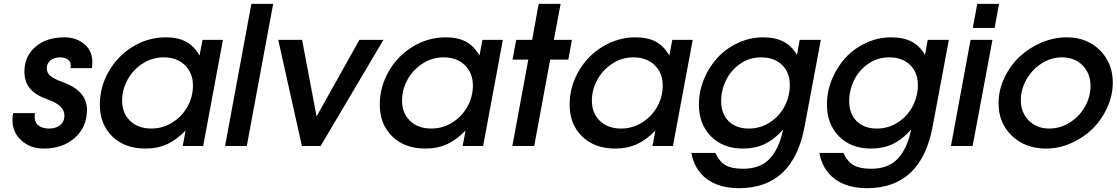

<svg xmlns="http://www.w3.org/2000/svg" viewBox="-20 -759 5804 998"><path d="M47.9 -170.9H162.1Q160.2 -165 160.2 -152.8Q160.2 -121.1 180.7 -106Q201.2 -90.8 234.9 -90.8Q270.5 -90.8 292.7 -108.6Q314.9 -126.5 314.9 -159.2Q314.9 -210.9 230 -241.2Q165.5 -263.7 136.2 -298.6Q106.9 -333.5 106.9 -387.2Q106.9 -466.3 164.1 -515.6Q221.2 -564.9 314.9 -564.9Q376.5 -564.9 418.2 -529.8Q460 -494.6 460 -436Q460 -427.2 458 -404.8H346.2Q348.1 -410.6 348.1 -418Q348.1 -438.5 332.3 -449.7Q316.4 -460.9 292 -460.9Q261.7 -460.9 242.4 -445.3Q223.1 -429.7 223.1 -403.8Q223.1 -379.9 242.2 -364Q261.2 -348.1 306.2 -332Q432.1 -287.1 432.1 -188Q432.1 -99.1 369.4 -43Q306.6 13.2 208 13.2Q137.7 13.2 91.3 -28.8Q44.9 -70.8 44.9 -133.8Q44.9 -151.4 47.9 -170.9Z M929.7 0 944.8 -80.1Q894.5 -29.8 846.2 -8.3Q797.9 13.2 735.8 13.2Q628.4 13.2 563.7 -50Q499 -113.3 499 -214.8Q499 -306.6 544.9 -387.2Q590.8 -467.8 670.2 -516.4Q749.5 -564.9 841.8 -564.9Q905.3 -564.9 947.3 -542.2Q989.3 -519.5 1017.1 -470.2L1032.7 -551.8H1138.7L1036.1 0ZM614.7 -235.8Q614.7 -170.9 656.2 -130.9Q697.8 -90.8 767.1 -90.8Q825.7 -90.8 875.7 -122.1Q925.8 -153.3 954.3 -204.6Q982.9 -255.9 982.9 -314Q982.9 -379.4 941.2 -420.2Q899.4 -460.9 830.1 -460.9Q772 -460.9 721.9 -429Q671.9 -397 643.3 -345.2Q614.7 -293.5 614.7 -235.8Z M1149.9 0 1286.6 -738.8H1399.9L1262.7 0Z M1549.3 0 1426.3 -551.8H1550.3L1625.5 -153.8L1848.1 -551.8H1973.1L1646.5 0Z M2384.8 0 2399.9 -80.1Q2349.6 -29.8 2301.3 -8.3Q2252.9 13.2 2190.9 13.2Q2083.5 13.2 2018.8 -50Q1954.1 -113.3 1954.1 -214.8Q1954.1 -306.6 2000 -387.2Q2045.9 -467.8 2125.2 -516.4Q2204.6 -564.9 2296.9 -564.9Q2360.4 -564.9 2402.3 -542.2Q2444.3 -519.5 2472.2 -470.2L2487.8 -551.8H2593.8L2491.2 0ZM2069.8 -235.8Q2069.8 -170.9 2111.3 -130.9Q2152.8 -90.8 2222.2 -90.8Q2280.8 -90.8 2330.8 -122.1Q2380.9 -153.3 2409.4 -204.6Q2438 -255.9 2438 -314Q2438 -379.4 2396.2 -420.2Q2354.5 -460.9 2285.2 -460.9Q2227.1 -460.9 2177 -429Q2127 -397 2098.4 -345.2Q2069.8 -293.5 2069.8 -235.8Z M2643.1 0 2726.1 -449.2H2644L2663.1 -551.8H2746.1L2779.8 -738.8H2894L2858.9 -551.8H2952.6L2934.1 -449.2H2839.8L2756.8 0Z M3371.6 0 3386.7 -80.1Q3336.4 -29.8 3288.1 -8.3Q3239.7 13.2 3177.7 13.2Q3070.3 13.2 3005.6 -50Q2940.9 -113.3 2940.9 -214.8Q2940.9 -306.6 2986.8 -387.2Q3032.7 -467.8 3112.1 -516.4Q3191.4 -564.9 3283.7 -564.9Q3347.2 -564.9 3389.2 -542.2Q3431.2 -519.5 3459 -470.2L3474.6 -551.8H3580.6L3478 0ZM3056.6 -235.8Q3056.6 -170.9 3098.1 -130.9Q3139.6 -90.8 3209 -90.8Q3267.6 -90.8 3317.6 -122.1Q3367.7 -153.3 3396.2 -204.6Q3424.8 -255.9 3424.8 -314Q3424.8 -379.4 3383.1 -420.2Q3341.3 -460.9 3272 -460.9Q3213.9 -460.9 3163.8 -429Q3113.8 -397 3085.2 -345.2Q3056.6 -293.5 3056.6 -235.8Z M3573.7 36.1H3698.7Q3718.8 81.1 3751.2 99.6Q3783.7 118.2 3842.8 118.2Q3931.2 118.2 3980.5 66.4Q4029.8 14.6 4050.8 -85.9Q4004.9 -34.2 3955.1 -10.5Q3905.3 13.2 3841.8 13.2Q3738.3 13.2 3675.5 -50.3Q3612.8 -113.8 3612.8 -215.8Q3612.8 -283.2 3638.9 -346.9Q3665 -410.6 3709.2 -458.7Q3753.4 -506.8 3815.9 -535.9Q3878.4 -564.9 3946.8 -564.9Q4010.3 -564.9 4053.2 -542.5Q4096.2 -520 4122.6 -473.1L4136.7 -551.8H4246.6L4162.6 -103Q4103 219.2 3820.8 219.2Q3718.8 219.2 3654.1 171.4Q3589.4 123.5 3573.7 36.1ZM3872.6 -90.8Q3932.1 -90.8 3981.4 -122.6Q4030.8 -154.3 4058.1 -206.3Q4085.4 -258.3 4085.4 -316.9Q4085.4 -382.3 4044.9 -421.6Q4004.4 -460.9 3935.5 -460.9Q3876.5 -460.9 3828.4 -428Q3780.3 -395 3754.4 -343Q3728.5 -291 3728.5 -232.9Q3728.5 -168 3767.1 -129.4Q3805.7 -90.8 3872.6 -90.8Z M4239.3 36.1H4364.3Q4384.3 81.1 4416.7 99.6Q4449.2 118.2 4508.3 118.2Q4596.7 118.2 4646 66.4Q4695.3 14.6 4716.3 -85.9Q4670.4 -34.2 4620.6 -10.5Q4570.8 13.2 4507.3 13.2Q4403.8 13.2 4341.1 -50.3Q4278.3 -113.8 4278.3 -215.8Q4278.3 -283.2 4304.4 -346.9Q4330.6 -410.6 4374.8 -458.7Q4418.9 -506.8 4481.4 -535.9Q4543.9 -564.9 4612.3 -564.9Q4675.8 -564.9 4718.8 -542.5Q4761.7 -520 4788.1 -473.1L4802.2 -551.8H4912.1L4828.1 -103Q4768.6 219.2 4486.3 219.2Q4384.3 219.2 4319.6 171.4Q4254.9 123.5 4239.3 36.1ZM4538.1 -90.8Q4597.7 -90.8 4647 -122.6Q4696.3 -154.3 4723.6 -206.3Q4751 -258.3 4751 -316.9Q4751 -382.3 4710.4 -421.6Q4669.9 -460.9 4601.1 -460.9Q4542 -460.9 4493.9 -428Q4445.8 -395 4419.9 -343Q4394 -291 4394 -232.9Q4394 -168 4432.6 -129.4Q4471.2 -90.8 4538.1 -90.8Z M4922.9 0 5024.9 -551.8H5138.7L5035.6 0ZM5036.6 -613.8 5059.6 -738.8H5172.9L5149.9 -613.8Z M5170.4 -222.2Q5170.4 -290 5200.2 -353.5Q5230 -417 5278.6 -463.1Q5327.1 -509.3 5392.1 -537.1Q5457 -564.9 5524.4 -564.9Q5629.9 -564.9 5697 -498Q5764.2 -431.2 5764.2 -330.1Q5764.2 -263.2 5735.4 -199.7Q5706.5 -136.2 5659.4 -89.8Q5612.3 -43.5 5548.3 -15.1Q5484.4 13.2 5417.5 13.2Q5308.6 13.2 5239.5 -53.5Q5170.4 -120.1 5170.4 -222.2ZM5286.1 -238.8Q5286.1 -174.3 5327.4 -132.6Q5368.7 -90.8 5434.1 -90.8Q5491.2 -90.8 5541 -122.3Q5590.8 -153.8 5619.6 -204.8Q5648.4 -255.9 5648.4 -312Q5648.4 -377.4 5607.2 -419.2Q5565.9 -460.9 5499.5 -460.9Q5443.4 -460.9 5393.8 -429Q5344.2 -397 5315.2 -345.5Q5286.1 -293.9 5286.1 -238.8Z"/></svg>

Font: Involve SemiBold Oblique
Style: Italic
Weight: 600
Italic angle: -10.5°
Designer: Stefan Peev
Foundry: Context Ltd.
Version: Version 1.001